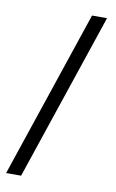

<svg xmlns="http://www.w3.org/2000/svg" viewBox="-82 -727 480 794"><g transform="rotate(10 158.0 -330.5)"><path d="M301.8 -682.1 64.9 21H2L238.8 -682.1Z"/></g></svg>

Font: Linux Libertine
Style: Semibold
Weight: 600
Designer: Philipp H. Poll
Foundry: Philipp H. Poll
Version: Version 5.1.2 ; ttfautohint (v0.9)